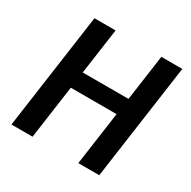

<svg xmlns="http://www.w3.org/2000/svg" viewBox="-154 -841 989 992"><g transform="rotate(30 340.0 -345.0)"><path d="M260 -690 163 0H37L134 -690ZM505 -417 492 -318H199L213 -417ZM658 -690 561 0H436L533 -690Z"/></g></svg>

Font: Exo 2 SemiBold
Style: Italic
Weight: 600
Italic angle: -8°
Designer: Natanael Gama
Foundry: Natanael Gama
Version: Version 2.010